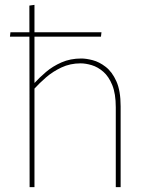

<svg xmlns="http://www.w3.org/2000/svg" viewBox="-20 -771 662 791"><path d="M102 0 101 -748 122 -751V-430H123Q142 -451 169.5 -474.5Q197 -498 233.5 -514Q270 -530 315 -530Q335 -530 362 -523Q389 -516 415.5 -495.5Q442 -475 459.5 -436Q477 -397 477 -333V0H457V-329Q457 -385 442.5 -420.5Q428 -456 405.5 -475.5Q383 -495 358 -502.5Q333 -510 312 -510Q269 -510 233 -493Q197 -476 169.5 -452Q142 -428 122 -406V0ZM21 -620 23 -638H398L396 -620Z"/></svg>

Font: Murecho Thin
Style: Regular
Weight: 100
Designer: Neil Summerour
Foundry: Positype
Version: Version 1.010